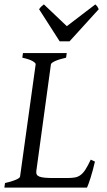

<svg xmlns="http://www.w3.org/2000/svg" viewBox="-20 -858 488 878"><path d="M414.1 -119.1Q404.3 -76.7 394.3 -45.4Q384.3 -14.2 377.9 0H0L2.9 -21Q33.7 -27.8 52.2 -35.9Q70.8 -43.9 71.8 -50.8L143.1 -564Q144 -569.8 128.9 -578.6Q113.8 -587.4 82 -594.2L85 -615.2H285.2L282.2 -594.2Q251.5 -587.4 232.9 -579.1Q214.4 -570.8 212.9 -564L146 -75.2Q145 -66.4 147.9 -60.3Q150.9 -54.2 159.9 -50.5Q168.9 -46.9 184.8 -45.4Q200.7 -43.9 225.1 -43.9H287.1Q307.6 -43.9 322 -46.4Q336.4 -48.8 348.1 -57.4Q359.9 -65.9 370.6 -82.5Q381.3 -99.1 395 -127.9ZM297.9 -668.9H252.9L158.7 -815.9Q165.5 -825.2 169.4 -828.6Q173.3 -832 180.7 -837.9L285.6 -738.3L416 -837.9Q421.9 -832.5 424.6 -828.9Q427.2 -825.2 431.6 -815.9Z"/></svg>

Font: Gentium Plus Afr
Style: Italic
Weight: 400
Italic angle: -8°
Designer: J. Victor Gaultney, Annie Olsen, Iska Routamaa, Becca Hirsbrunner
Foundry: SIL International
Version: Version 5.000